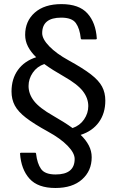

<svg xmlns="http://www.w3.org/2000/svg" viewBox="-20 -738 583 958"><path d="M437.5 46.5Q437.5 114.5 389.5 157.2Q341.5 200 256.5 200Q169 200 127.2 153.5Q85.5 107 80 28.5Q80 24 85 24H154.5Q159.5 24 160 29Q165.5 77.5 184.8 105Q204 132.5 257.5 132.5Q352.5 132.5 352.5 55Q352.5 25.5 317.2 -10.8Q282 -47 220 -81Q149 -120 109.5 -150.5Q70 -181 53.8 -211.8Q37.5 -242.5 37.5 -281.5Q37.5 -344.5 69.5 -389Q101.5 -433.5 160.5 -452.5Q134 -478 119.8 -505.5Q105.5 -533 105.5 -564Q105.5 -632.5 153.5 -675Q201.5 -717.5 286.5 -717.5Q374.5 -717.5 416.2 -671.2Q458 -625 463 -546Q463 -541.5 458 -541.5H388.5Q383.5 -541.5 383 -546.5Q378 -595.5 358.5 -622.8Q339 -650 285.5 -650Q190.5 -650 190.5 -572.5Q190.5 -543.5 225.8 -507Q261 -470.5 323 -436.5Q394 -397.5 433.5 -367Q473 -336.5 489.2 -306Q505.5 -275.5 505.5 -236Q505.5 -173 473.5 -128.5Q441.5 -84 382.5 -65Q409 -39.5 423.2 -12Q437.5 15.5 437.5 46.5ZM245 -160.5Q273 -144.5 297.2 -129.2Q321.5 -114 342 -99Q378.5 -111.5 399.5 -142.2Q420.5 -173 420.5 -208.5Q420.5 -248.5 393.2 -283.5Q366 -318.5 298 -357Q270 -373 245.8 -388.2Q221.5 -403.5 201 -418.5Q164.5 -406 143.5 -375.2Q122.5 -344.5 122.5 -309Q122.5 -269 149.8 -234Q177 -199 245 -160.5Z"/></svg>

Font: MFEK Sans
Style: Regular
Weight: 400
Designer: Owen Earl
Foundry: indestructible type*
Version: Version 0.001; ttfautohint (v1.8.4.7-5d5b)